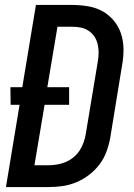

<svg xmlns="http://www.w3.org/2000/svg" viewBox="-20 -755 540 775"><path d="M4 0 59 -332H23L22 -403H70L125 -735H272Q304 -735 336 -729.5Q368 -724 394 -709.5Q420 -695 439.5 -671.5Q459 -648 468.5 -619Q478 -590 478.5 -558Q479 -526 473 -493L425 -199Q420 -171 410 -143.5Q400 -116 382 -92Q364 -68 340 -49.5Q316 -31 288.5 -19.5Q261 -8 233 -4Q205 0 177 0ZM119 -88H176Q193 -88 210.5 -91Q228 -94 245 -101Q262 -108 276.5 -120Q291 -132 301 -147Q311 -162 317 -179Q323 -196 326 -213L375 -508Q378 -526 378 -543.5Q378 -561 374 -577.5Q370 -594 361 -607.5Q352 -621 338 -630.5Q324 -640 307 -643.5Q290 -647 272 -647H212L171 -403H259V-332H160Z"/></svg>

Font: Iosevka Term Curly SmBd Obl
Style: Regular
Weight: 600
Italic angle: -9°
Designer: Belleve Invis
Foundry: Belleve Invis
Version: Version 32.3.0